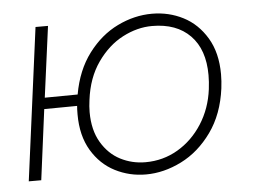

<svg xmlns="http://www.w3.org/2000/svg" viewBox="-43 -563 832 628"><g transform="rotate(-5 373.0 -249.0)"><path d="M206 -203Q206 -221 207 -231L99 -230L69 1H28L94 -500H135L104 -267L212 -268Q226 -347 267 -401.5Q308 -456 363.5 -483Q419 -510 477 -510Q532 -510 579 -486Q626 -462 655.5 -413Q685 -364 685 -293Q685 -271 682 -247Q671 -163 629 -104.5Q587 -46 529 -17Q471 12 412 12Q358 12 311 -12Q264 -36 235 -84.5Q206 -133 206 -203ZM641 -248Q644 -272 644 -294Q644 -378 599 -424Q554 -470 474 -470Q425 -470 377 -445Q329 -420 293.5 -369.5Q258 -319 249 -247Q246 -226 246 -207Q246 -148 270 -107.5Q294 -67 332 -47.5Q370 -28 414 -28Q472 -28 520.5 -56.5Q569 -85 601 -135Q633 -185 641 -248Z"/></g></svg>

Font: Bellota Text Light
Style: Italic
Weight: 300
Italic angle: -7.5°
Designer: Kemie Guaida
Foundry: Kemie Guaida
Version: Version 4.001